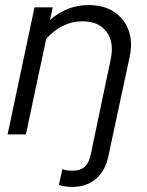

<svg xmlns="http://www.w3.org/2000/svg" viewBox="-20 -530 578 757"><path d="M265 207Q252 207 237.5 205Q223 203 212 199L226 137Q234 140 244 141.5Q254 143 268 143Q297 143 314 127.5Q331 112 338 78L416 -294Q431 -362 400.5 -404Q370 -446 305 -446Q264 -446 227.5 -428Q191 -410 162 -376L82 0H10L116 -501H188L177 -451Q244 -510 329 -510Q389 -510 429.5 -483.5Q470 -457 487 -410.5Q504 -364 491 -305L407 87Q395 144 358 175.5Q321 207 265 207Z"/></svg>

Font: Red Hat Display
Style: Italic
Weight: 300
Italic angle: -12°
Designer: Pentagram, MCKL
Foundry: Pentagram, MCKL
Version: Version 1.023